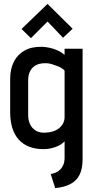

<svg xmlns="http://www.w3.org/2000/svg" viewBox="-20 -750 482 981"><path d="M351 -603 223 -730 90 -602 138 -555 223 -640 302 -557ZM402 64V-501H310V-470Q293 -484 274 -492.5Q255 -501 235 -505.5Q215 -510 195 -511Q142 -512 106 -492Q70 -472 51 -435Q32 -398 32 -346V-177Q32 -85 76 -36.5Q120 12 203 12Q219 12 234.5 9Q250 6 264 1Q278 -4 290 -11.5Q302 -19 310 -28V56Q310 76 304 91Q298 106 288 116Q278 126 265.5 131.5Q253 137 239 139L262 211Q307 207 338.5 191Q370 175 386 144Q402 113 402 64ZM310 -389V-151Q310 -135 303 -121Q296 -107 283 -96Q270 -85 252 -79Q234 -73 210 -72Q182 -71 163 -82.5Q144 -94 134 -114.5Q124 -135 124 -162V-340Q124 -365 132 -382.5Q140 -400 153 -410Q166 -420 182.5 -424Q199 -428 216 -427Q229 -427 244 -422.5Q259 -418 273 -412.5Q287 -407 297 -400.5Q307 -394 310 -389Z"/></svg>

Font: Advent Pro SemiBold
Style: Regular
Weight: 600
Designer: VivaRado, Andreas Kalpakidis
Foundry: VivaRado, Andreas Kalpakidis
Version: Version 3.000